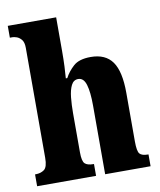

<svg xmlns="http://www.w3.org/2000/svg" viewBox="-85 -827 746 895"><g transform="rotate(-10 288.0 -380.0)"><path d="M18 0V-56H21Q45 -56 61.5 -68Q78 -80 78 -124V-645Q78 -671 67.5 -683.5Q57 -696 45 -700Q33 -704 26 -704H13V-760H242V-599Q242 -562 240.5 -527.5Q239 -493 237 -472H244Q259 -501 286 -525.5Q313 -550 368 -550Q438 -550 470.5 -504Q503 -458 503 -357V-126Q503 -80 513.5 -68Q524 -56 552 -56H555V0H340V-325Q340 -389 329.5 -424Q319 -459 293 -459Q271 -459 260 -437Q249 -415 245.5 -380Q242 -345 242 -306V-121Q242 -79 254 -67.5Q266 -56 294 -56H297V0Z"/></g></svg>

Font: Noto Serif Armenian ExtraCondensed Black
Style: Regular
Weight: 900
Width: 2
Designer: Monotype Design Team
Foundry: Monotype Imaging Inc.
Version: Version 2.008; ttfautohint (v1.8.4.7-5d5b)